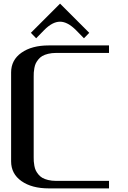

<svg xmlns="http://www.w3.org/2000/svg" viewBox="-20 -1043 707 1063"><path d="M312.5 -1022.9 474.1 -861.3 444.8 -831.1 400.9 -876Q354 -922.9 312.5 -922.9Q270 -922.9 224.1 -876L180.2 -831.1L150.9 -861.3ZM583.5 -41.5V0H250Q156.2 0 98.9 -40.3Q41.5 -80.6 41.5 -149.9V-641.6Q41.5 -710.9 98.9 -751.2Q156.2 -791.5 250 -791.5H583.5V-750H291.5Q266.6 -750 246.6 -745.1Q226.6 -740.2 213.9 -732.7Q201.2 -725.1 191.9 -713.4Q182.6 -701.7 177.7 -691.2Q172.9 -680.7 170.2 -666Q167.5 -651.4 167 -641.6Q166.5 -631.8 166.5 -618.7V-172.9Q166.5 -159.7 167 -149.9Q167.5 -140.1 170.2 -125.5Q172.9 -110.8 177.7 -100.3Q182.6 -89.8 191.9 -78.1Q201.2 -66.4 213.9 -58.8Q226.6 -51.3 246.6 -46.4Q266.6 -41.5 291.5 -41.5Z"/></svg>

Font: Gputeks
Style: Bold
Weight: 600
Width: 8
Version: Version 0.9